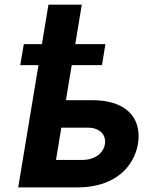

<svg xmlns="http://www.w3.org/2000/svg" viewBox="-20 -812 672 832"><path d="M316.4 0H58.9L146.7 -529.8H67.8L83.1 -620.7H161.6L190 -791.9H334.5L306.1 -620.7H436.8L421.9 -529.8H290.8L265.6 -377.8H380Q429.7 -377.8 467.3 -366.7Q505 -355.5 530.2 -334.9Q555.4 -314.3 568 -285.7Q580.6 -257.1 580.6 -221.9Q580.6 -187.9 568.9 -153.6Q557.2 -119.3 533.7 -89.5Q517.4 -69.2 495.6 -52.7Q473.7 -36.2 446.6 -24.5Q419.4 -12.8 386.9 -6.4Q354.4 0 316.4 0ZM335.9 -119Q359.4 -119 377.8 -125.4Q396.3 -131.7 409.1 -142.8Q421.9 -153.8 428.6 -168.1Q435.4 -182.5 435.4 -198.2Q435.4 -211.3 430.4 -222.5Q425.4 -233.7 415.8 -241.7Q406.2 -249.6 392.2 -254.3Q378.2 -258.9 360.1 -258.9H245.7L222.7 -119Z"/></svg>

Font: Linik Sans
Style: Bold Italic
Weight: 700
Italic angle: 9°
Designer: Fonts by Rasmus Andersson / Changes by Cristiano Sobral with parts from Marc Monis
Foundry: rsms
Version: Version 3.020; ttfautohint (v1.6)